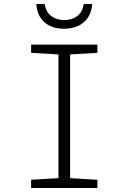

<svg xmlns="http://www.w3.org/2000/svg" viewBox="-20 -936 640 956"><path d="M135 0V-41L271 -49V-665L135 -673V-714H465V-673L329 -665V-49L465 -41V0ZM298 -793Q237 -793 200.5 -826Q164 -859 161 -916H203Q209 -874 236.5 -855Q264 -836 300 -836Q337 -836 363.5 -855Q390 -874 397 -916H439Q435 -859 398 -826Q361 -793 298 -793Z"/></svg>

Font: Noto Sans Mono Light
Style: Regular
Weight: 300
Designer: Monotype Design Team
Foundry: Monotype Imaging Inc.
Version: Version 2.014; ttfautohint (v1.8.4.7-5d5b)